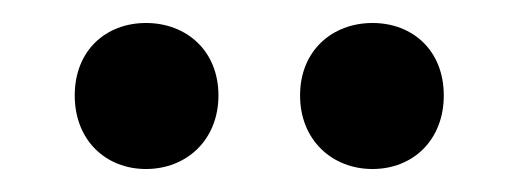

<svg xmlns="http://www.w3.org/2000/svg" viewBox="-20 -766 451 167"><path d="M170 -683C170 -644 142 -619 107 -619C72 -619 45 -644 45 -683C45 -722 72 -746 107 -746C142 -746 170 -722 170 -683ZM366 -683C366 -644 339 -619 304 -619C269 -619 241 -644 241 -683C241 -722 269 -746 304 -746C339 -746 366 -722 366 -683Z"/></svg>

Font: Repo Medium
Style: Regular
Weight: 500
Designer: Stefan Peev
Foundry: Context Ltd
Version: Version 1.502